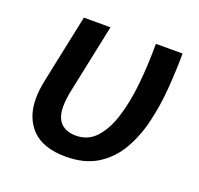

<svg xmlns="http://www.w3.org/2000/svg" viewBox="-102 -652 800 772"><g transform="rotate(20 298.5 -266.0)"><path d="M253.4 9.8Q156.7 9.8 108.9 -38.8Q61 -87.4 61 -169.9Q61 -189 63.5 -209Q65.9 -229 72.3 -258.8L131.3 -540.5H245.1L186 -258.3Q179.7 -230 177.5 -211.4Q175.3 -192.9 175.3 -177.2Q175.3 -128.9 198.5 -106.2Q221.7 -83.5 263.2 -83.5Q314.5 -83.5 348.6 -120.8Q382.8 -158.2 402.8 -222.7Q422.9 -287.1 431.2 -369.1Q439.5 -451.2 439.5 -540.5H553.7Q553.2 -467.8 547.4 -390.6Q541.5 -313.5 524.4 -241.9Q507.3 -170.4 474.1 -113.8Q440.9 -57.1 387 -23.7Q333 9.8 253.4 9.8Z"/></g></svg>

Font: Open Sans SemiBold
Style: Italic
Weight: 600
Italic angle: -12°
Designer: Monotype Design Team
Foundry: Monotype Imaging Inc.
Version: Version 3.003; ttfautohint (v1.8.4)